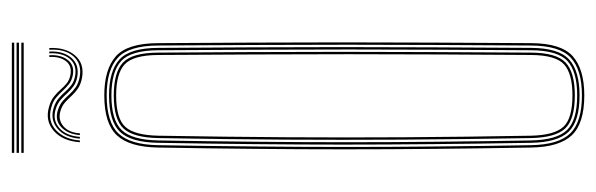

<svg xmlns="http://www.w3.org/2000/svg" viewBox="-361 -640 1006 324"><g transform="rotate(-90 142.0 -478.0)"><path d="M143 5Q95.8 5 75.8 -16Q55.8 -37 55 -85Q53.5 -169.5 52.8 -246.9Q52 -324.2 52 -399.5Q52 -474.8 52.8 -552.2Q53.5 -629.8 55 -714Q55.8 -762.8 75.8 -783.9Q95.8 -805 143 -805Q187 -805 209 -785.5Q231 -766 231.2 -714Q231.8 -634.2 232.1 -557.4Q232.5 -480.5 232.5 -403.6Q232.5 -326.8 232.1 -247.8Q231.8 -168.8 231.2 -85Q231 -33.8 209 -14.4Q187 5 143 5ZM143 1Q186.2 1 206.6 -17.8Q227 -36.5 227.2 -85Q227.8 -163.8 228.1 -240.4Q228.5 -317 228.5 -394.1Q228.5 -471.2 228.1 -550.6Q227.8 -630 227.2 -714Q227 -763.2 206.6 -782.1Q186.2 -801 143 -801Q98 -801 78.9 -781.2Q59.8 -761.5 59 -714Q57.5 -626.2 56.8 -548.4Q56 -470.5 56 -396.2Q56 -322 56.8 -245.8Q57.5 -169.5 59 -85Q59.8 -38.2 79 -18.6Q98.2 1 143 1ZM143 -3Q99.2 -3 81.5 -21.6Q63.8 -40.2 63 -85Q61.5 -172.2 60.8 -250Q60 -327.8 60 -402.2Q60 -476.8 60.8 -553.2Q61.5 -629.8 63 -714Q63.8 -760 81.5 -778.5Q99.2 -797 143 -797Q184.2 -797 203.6 -779.4Q223 -761.8 223.2 -714Q223.8 -636 224.1 -559.1Q224.5 -482.2 224.5 -404.9Q224.5 -327.5 224.1 -248Q223.8 -168.5 223.2 -85Q223 -38 203.5 -20.5Q184 -3 143 -3ZM143 -7Q183 -7 201 -23.4Q219 -39.8 219.2 -85Q219.8 -162 220.1 -238.6Q220.5 -315.2 220.5 -392.9Q220.5 -470.5 220.1 -550.5Q219.8 -630.5 219.2 -714Q219 -760 201 -776.5Q183 -793 143 -793Q101.2 -793 84.5 -775.6Q67.8 -758.2 67 -713.8Q65.5 -626 64.8 -548.1Q64 -470.2 64 -396.1Q64 -322 64.8 -245.8Q65.5 -169.5 67 -85.2Q67.8 -41.5 84.5 -24.2Q101.2 -7 143 -7ZM143 -11Q102.2 -11 87 -27.5Q71.8 -44 71 -85.2Q69 -201.5 68.4 -302.1Q67.8 -402.8 68.4 -502Q69 -601.2 71 -713.8Q71.8 -755.8 87 -772.4Q102.2 -789 143 -789Q181.8 -789 198.4 -773.5Q215 -758 215.2 -714Q215.8 -637.5 216.1 -560.8Q216.5 -484 216.5 -406Q216.5 -328 216.1 -248Q215.8 -168 215.2 -85Q215 -42 198.4 -26.5Q181.8 -11 143 -11ZM143 -15Q179.8 -15 195.4 -29.2Q211 -43.5 211.2 -85Q211.8 -160 212.1 -237Q212.5 -314 212.5 -392.6Q212.5 -471.2 212.1 -551.6Q211.8 -632 211.2 -714Q211 -756 195.5 -770.5Q180 -785 143 -785Q103.8 -785 89.8 -769.4Q75.8 -753.8 75 -713.8Q73 -597.2 72.4 -496.6Q71.8 -396 72.4 -296.9Q73 -197.8 75 -85.2Q75.8 -46 89.8 -30.5Q103.8 -15 143 -15ZM64 -846.2Q66 -875.2 83.1 -890.2Q100.2 -905.2 124 -898.2Q134.5 -895.2 141.1 -889.9Q147.8 -884.5 152.8 -878.8Q157.8 -873 163.4 -868.4Q169 -863.8 177.5 -862.2Q193 -859.2 201 -870Q209 -880.8 207.8 -897.8H210.8Q212 -878.8 203 -866.9Q194 -855 176.8 -858.2Q167.8 -860 161.9 -864.8Q156 -869.5 150.8 -875.2Q145.5 -881 139.1 -886.4Q132.8 -891.8 122.5 -894.5Q99.8 -901 84.2 -886.4Q68.8 -871.8 67 -846.2ZM70 -846.2Q72 -871.5 87 -884Q102 -896.5 121.8 -890.5Q131.5 -887.5 137.8 -882.2Q144 -877 149 -871.2Q154 -865.5 160.1 -860.8Q166.2 -856 176 -854.2Q194.5 -851 204.9 -863.5Q215.2 -876 214 -897.8H217Q218.2 -874.8 206.8 -861Q195.2 -847.2 175 -850.5Q165 -852.2 158.6 -856.9Q152.2 -861.5 147 -867.2Q141.8 -873 135.8 -878.4Q129.8 -883.8 120.5 -886.8Q102 -892.8 88.4 -881.2Q74.8 -869.8 73 -846.2ZM76 -846.2Q77.8 -867 89.8 -878Q101.8 -889 119.2 -883Q128 -880 133.9 -874.8Q139.8 -869.5 145 -863.6Q150.2 -857.8 157 -853.1Q163.8 -848.5 174.2 -846.5Q196.2 -842.5 209 -857.1Q221.8 -871.8 220 -897.8H223Q224.2 -870.5 210.6 -854.5Q197 -838.5 173.2 -842.5Q162.2 -844.5 155.1 -849.2Q148 -854 142.6 -859.9Q137.2 -865.8 131.5 -871Q125.8 -876.2 117.2 -878.8Q102.2 -883.5 91.2 -874.2Q80.2 -865 79 -846.2ZM232 -957H46V-961H232ZM232 -941H46V-945H232ZM232 -949H46V-953H232Z"/></g></svg>

Font: Big Shoulders Inline Display Thin Thin
Style: Regular
Weight: 250
Version: Version 2.002